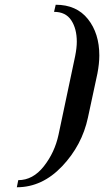

<svg xmlns="http://www.w3.org/2000/svg" viewBox="-20 -750 439 810"><path d="M304 -574Q304 -629 280.5 -664.5Q257 -700 208 -700L215 -730Q303 -730 351 -669.5Q399 -609 399 -516Q399 -482 391 -440L351 -254Q326 -137 242 -48.5Q158 40 51 40L57 10Q119 10 165 -48.5Q211 -107 227 -182L297 -513Q304 -548 304 -574Z"/></svg>

Font: Trochut
Style: Italic
Weight: 400
Italic angle: -12°
Designer: Andreu Balius
Foundry: Andreu Balius
Version: Version 1.001